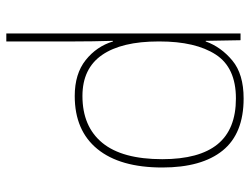

<svg xmlns="http://www.w3.org/2000/svg" viewBox="-114 -686 810 623"><g transform="rotate(-90 291.5 -375.0)"><path d="M283 10Q169 10 114 -58Q59 -126 59 -254Q59 -391 119 -464.5Q179 -538 291 -538Q363 -538 407.5 -502.5Q452 -467 468 -414H470Q469 -448 468.5 -480Q468 -512 468 -543V-760H494V0H472L470 -113H468Q450 -63 406 -26.5Q362 10 283 10ZM283 -15Q383 -15 425.5 -80.5Q468 -146 468 -263V-266Q468 -386 424 -449.5Q380 -513 291 -513Q192 -513 139 -448.5Q86 -384 86 -254Q86 -134 134.5 -74.5Q183 -15 283 -15Z"/></g></svg>

Font: Noto Sans Sinhala UI Thin
Style: Regular
Weight: 100
Designer: Jelle Bosma - Monotype Design Team
Foundry: Monotype Imaging Inc.
Version: Version 2.006; ttfautohint (v1.8.4.7-5d5b)